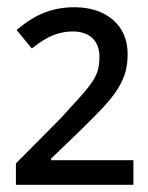

<svg xmlns="http://www.w3.org/2000/svg" viewBox="-20 -512 410 531"><path d="M349 -1H24V-60L148 -185Q182 -222 203 -245.5Q224 -269 235.5 -286.5Q247 -304 251 -319Q255 -334 255 -355Q255 -388 235.5 -406.5Q216 -425 181 -425Q154 -425 128 -415Q102 -405 68 -378L26 -429Q66 -463 104 -477.5Q142 -492 185 -492Q252 -492 292.5 -457Q333 -422 333 -362Q333 -336 327 -313.5Q321 -291 306.5 -267.5Q292 -244 267 -217Q242 -190 205 -154L121 -73V-69H349Z"/></svg>

Font: Shorif Bongobondhu UNICODE
Style: Bold
Weight: 700
Designer: Shorif Uddin Shishir, Shorif art & Design, e-mail : shorifart@gmail.com, facebook : Shorif2001
Foundry: Lipighor Font Foundry
Version: Designed By Shorif Uddin Shishir | Build By Niladri